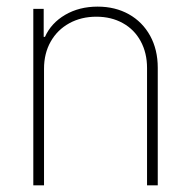

<svg xmlns="http://www.w3.org/2000/svg" viewBox="-20 -557 574 577"><path d="M112.3 0H80.1V-530.3H111.3V-446.3H115.2Q133.8 -487.8 176 -512.5Q218.3 -537.1 273.4 -537.1Q326.2 -537.1 367.2 -514.2Q408.2 -491.2 431.2 -449.5Q454.1 -407.7 454.1 -353.5V0H421.9V-352.5Q421.9 -397.9 402.8 -433.1Q383.8 -468.3 349.1 -487.5Q314.5 -506.8 269.5 -506.8Q224.1 -506.8 188.2 -487.1Q152.3 -467.3 132.3 -431.9Q112.3 -396.5 112.3 -350.6Z"/></svg>

Font: Pretendard JP Thin
Style: Regular
Weight: 100
Designer: Base glyphs from Inter by Rasmus Andersson; Hangeul glyphs from Noto Sans CJK(Source Han Sans) by Jang Soo-young and Kan
Foundry: Kil Hyung-jin
Version: Version 1.309